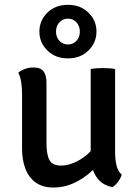

<svg xmlns="http://www.w3.org/2000/svg" viewBox="-20 -786 587 814"><path d="M468 -140Q468 -110.5 473.8 -85.2Q479.5 -60 496 -45.5Q492 -31 480.8 -15.8Q469.5 -0.5 457 7.5Q408 -2.5 386.2 -39.8Q364.5 -77 364.5 -125V-493.5Q375 -495.5 388.5 -496.5Q402 -497.5 416 -497.5Q430 -497.5 443.5 -496.5Q457 -495.5 468 -493.5ZM73.5 -388Q73.5 -414 70 -437.2Q66.5 -460.5 57.5 -478Q69 -487.5 86.2 -493.8Q103.5 -500 122 -500Q152 -500 164.5 -483.5Q177 -467 177 -435V-180Q177 -130 189.8 -107Q202.5 -84 239 -84Q264.5 -84 293.5 -96Q322.5 -108 348.8 -130.2Q375 -152.5 391 -182V-83.5Q358 -44.5 309.2 -17.8Q260.5 9 206 9Q160 9 130.5 -12.8Q101 -34.5 87.2 -71.8Q73.5 -109 73.5 -155ZM147 -652Q147 -605.5 180.8 -572Q214.5 -538.5 268 -538.5Q321.5 -538.5 355.2 -572Q389 -605.5 389 -652Q389 -699 355.2 -732.2Q321.5 -765.5 268 -765.5Q214.5 -765.5 180.8 -732.2Q147 -699 147 -652ZM217.5 -652Q217.5 -675.5 231.8 -691.2Q246 -707 268 -707Q290 -707 304.2 -691.2Q318.5 -675.5 318.5 -652Q318.5 -628.5 304.2 -613Q290 -597.5 268 -597.5Q246 -597.5 231.8 -613Q217.5 -628.5 217.5 -652Z"/></svg>

Font: Signika Light
Style: Regular
Weight: 400
Version: Version 2.003;gftools[0.9.32]